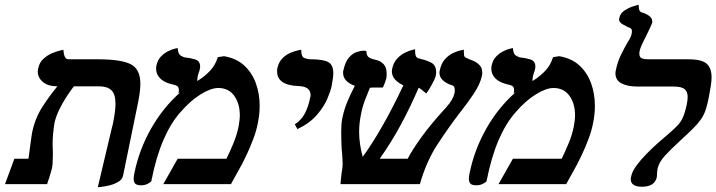

<svg xmlns="http://www.w3.org/2000/svg" viewBox="-20 -770 2996 803"><path d="M389 13 448 -236Q452 -249 454 -262Q463 -307 463 -336Q463 -376 446 -392.5Q429 -409 394 -409H289Q275 -391 258 -365Q241 -339 227.5 -311Q214 -283 208 -257Q204 -232 202 -209Q200 -186 200 -165Q200 -158 200.5 -151Q201 -144 201 -137V-120Q201 -102 200 -86.5Q199 -71 196 -61Q192 -47 187 -30.5Q182 -14 177 0H1L40 -106H99Q100 -114 101.5 -123.5Q103 -133 104 -143Q107 -166 110 -187.5Q113 -209 114 -214Q126 -274 156 -321Q186 -368 220 -409Q181 -409 159.5 -427Q138 -445 138 -471Q138 -475 138.5 -478Q139 -481 140 -485Q145 -509 161.5 -524Q178 -539 197 -547Q216 -555 230.5 -558.5Q245 -562 245 -562Q246 -544 251 -533Q256 -522 266 -522H390Q486 -522 526.5 -501.5Q567 -481 567 -420Q567 -389 558 -344L495 -37Q492 -20 475.5 -10Q459 0 439 5Q419 10 404 11.5Q389 13 389 13Z M891 -531 917 -535Q969 -526 1001.5 -496Q1034 -466 1050 -422Q1066 -378 1066 -327Q1066 -309 1064 -290.5Q1062 -272 1058 -253Q1052 -222 1039 -188Q1026 -154 1013 -126Q1000 -98 993 -85Q982 -65 969.5 -42.5Q957 -20 946 0H663L723 -106H927Q940 -132 955.5 -169Q971 -206 978 -242Q980 -254 981.5 -265.5Q983 -277 983 -287Q983 -337 959.5 -369.5Q936 -402 893 -402Q862 -402 818.5 -375Q775 -348 734 -300Q694 -255 663.5 -184.5Q633 -114 613 -13Q612 -9 599 -2Q586 5 571 5Q552 5 545.5 -2Q539 -9 539 -22Q539 -33 542 -46Q562 -144 611.5 -231.5Q661 -319 733 -383L726 -380Q728 -385 728 -388Q728 -391 728 -394Q728 -405 721 -410Q714 -415 697 -418Q665 -426 649 -443Q633 -460 633 -482Q633 -485 633 -488.5Q633 -492 634 -495Q639 -519 653 -533.5Q667 -548 683.5 -556Q700 -564 711.5 -566.5Q723 -569 723 -569Q725 -544 735 -538Q745 -532 752 -530Q775 -528 796 -521.5Q817 -515 817 -492Q817 -491 817 -488.5Q817 -486 816 -483Q815 -473 810 -464L811 -465Q810 -462 809 -459Q808 -456 807 -452Q806 -447 805.5 -441.5Q805 -436 805 -431Q836 -450 858.5 -474Q881 -498 891 -531Z M1224 -230 1213 -250Q1241 -268 1255.5 -296.5Q1270 -325 1277 -361Q1278 -364 1278.5 -366.5Q1279 -369 1279 -372Q1279 -408 1230 -410Q1139 -413 1139 -471Q1139 -475 1139 -478Q1139 -481 1140 -485Q1146 -511 1161.5 -526.5Q1177 -542 1195.5 -549.5Q1214 -557 1227 -559.5Q1240 -562 1240 -562V-558Q1240 -532 1253.5 -527Q1267 -522 1281 -522Q1331 -522 1352.5 -510.5Q1374 -499 1374 -464Q1374 -454 1372 -440.5Q1370 -427 1367 -410Q1363 -390 1349 -357Q1335 -324 1305.5 -289.5Q1276 -255 1224 -230Z M1995 -451Q1988 -418 1961 -377.5Q1934 -337 1899 -293Q1857 -238 1810.5 -167.5Q1764 -97 1736 0H1404Q1405 -16 1406.5 -27.5Q1408 -39 1409 -49Q1411 -59 1412 -67.5Q1413 -76 1413 -83V-88Q1412 -104 1411.5 -118Q1411 -132 1409 -145Q1408 -165 1407.5 -183.5Q1407 -202 1407 -218Q1407 -234 1408 -248.5Q1409 -263 1412 -277Q1419 -312 1433.5 -346.5Q1448 -381 1464 -411Q1415 -429 1415 -465Q1415 -467 1415 -470Q1415 -473 1416 -475Q1424 -512 1439.5 -529.5Q1455 -547 1472 -552.5Q1489 -558 1500 -558Q1505 -558 1508.5 -557.5Q1512 -557 1512 -557Q1513 -540 1519.5 -533Q1526 -526 1546 -521Q1597 -511 1597 -464Q1597 -460 1597 -454.5Q1597 -449 1596 -443Q1594 -436 1589.5 -423.5Q1585 -411 1581 -404Q1570 -404 1552.5 -404Q1535 -404 1528 -403H1527Q1517 -379 1506.5 -351.5Q1496 -324 1490 -293Q1486 -274 1484 -255.5Q1482 -237 1482 -219Q1482 -192 1486 -165.5Q1490 -139 1497 -114Q1539 -172 1581.5 -247Q1624 -322 1667 -413Q1619 -436 1619 -471Q1619 -478 1620 -482Q1626 -509 1641 -525Q1656 -541 1673.5 -549.5Q1691 -558 1703.5 -561Q1716 -564 1716 -564Q1716 -538 1720.5 -533Q1725 -528 1729 -526Q1731 -526 1733.5 -525.5Q1736 -525 1737 -525Q1738 -524 1739 -523.5Q1740 -523 1741 -523Q1761 -519 1782.5 -508.5Q1804 -498 1804 -468Q1804 -464 1803.5 -460Q1803 -456 1802 -451Q1800 -442 1787 -418Q1774 -394 1763 -379Q1746 -393 1740 -397.5Q1734 -402 1731 -403Q1698 -326 1657.5 -250.5Q1617 -175 1568 -106H1685Q1703 -141 1741.5 -195Q1780 -249 1847 -322Q1875 -353 1881 -381Q1882 -385 1882 -388Q1882 -391 1882 -393Q1882 -406 1876.5 -410Q1871 -414 1867 -415V-414Q1818 -433 1818 -465Q1818 -471 1819 -474Q1825 -505 1841 -522.5Q1857 -540 1875.5 -548.5Q1894 -557 1907 -559.5Q1920 -562 1920 -562V-551Q1920 -536 1923.5 -532.5Q1927 -529 1931 -527Q1938 -526 1940 -524H1938Q1938 -524 1938.5 -523.5Q1939 -523 1940 -523Q1950 -520 1963 -514Q1976 -508 1986.5 -496.5Q1997 -485 1997 -465Q1997 -461 1996.5 -458Q1996 -455 1995 -451Z M2293 -531 2319 -535Q2371 -526 2403.5 -496Q2436 -466 2452 -422Q2468 -378 2468 -327Q2468 -309 2466 -290.5Q2464 -272 2460 -253Q2454 -222 2441 -188Q2428 -154 2415 -126Q2402 -98 2395 -85Q2384 -65 2371.5 -42.5Q2359 -20 2348 0H2065L2125 -106H2329Q2342 -132 2357.5 -169Q2373 -206 2380 -242Q2382 -254 2383.5 -265.5Q2385 -277 2385 -287Q2385 -337 2361.5 -369.5Q2338 -402 2295 -402Q2264 -402 2220.5 -375Q2177 -348 2136 -300Q2096 -255 2065.5 -184.5Q2035 -114 2015 -13Q2014 -9 2001 -2Q1988 5 1973 5Q1954 5 1947.5 -2Q1941 -9 1941 -22Q1941 -33 1944 -46Q1964 -144 2013.5 -231.5Q2063 -319 2135 -383L2128 -380Q2130 -385 2130 -388Q2130 -391 2130 -394Q2130 -405 2123 -410Q2116 -415 2099 -418Q2067 -426 2051 -443Q2035 -460 2035 -482Q2035 -485 2035 -488.5Q2035 -492 2036 -495Q2041 -519 2055 -533.5Q2069 -548 2085.5 -556Q2102 -564 2113.5 -566.5Q2125 -569 2125 -569Q2127 -544 2137 -538Q2147 -532 2154 -530Q2177 -528 2198 -521.5Q2219 -515 2219 -492Q2219 -491 2219 -488.5Q2219 -486 2218 -483Q2217 -473 2212 -464L2213 -465Q2212 -462 2211 -459Q2210 -456 2209 -452Q2208 -447 2207.5 -441.5Q2207 -436 2207 -431Q2238 -450 2260.5 -474Q2283 -498 2293 -531Z M2655 -556Q2654 -553 2654 -550Q2654 -547 2654 -545Q2654 -530 2664.5 -526Q2675 -522 2691 -522H2859Q2915 -522 2935.5 -503.5Q2956 -485 2956 -447Q2956 -430 2952.5 -408.5Q2949 -387 2944 -361Q2938 -330 2931 -309.5Q2924 -289 2912 -271.5Q2900 -254 2879.5 -233.5Q2859 -213 2824 -181Q2787 -147 2761.5 -119.5Q2736 -92 2730 -64Q2729 -57 2728.5 -52.5Q2728 -48 2728 -44Q2728 -40 2727.5 -35.5Q2727 -31 2727 -29Q2718 11 2665 11Q2618 11 2618 -21Q2618 -24 2618.5 -27Q2619 -30 2620 -33Q2624 -53 2641.5 -77Q2659 -101 2683 -125.5Q2707 -150 2730.5 -171Q2754 -192 2770 -205Q2797 -228 2812 -243.5Q2827 -259 2836 -279Q2845 -299 2852 -332Q2854 -341 2855 -349.5Q2856 -358 2856 -365Q2856 -385 2844 -396.5Q2832 -408 2797 -408H2646Q2604 -408 2579 -421.5Q2554 -435 2554 -463Q2554 -467 2554.5 -470.5Q2555 -474 2556 -478Q2563 -512 2577.5 -541.5Q2592 -571 2606 -595Q2611 -602 2616 -612.5Q2621 -623 2622 -630Q2623 -633 2623 -638Q2623 -647 2619 -650.5Q2615 -654 2610 -655Q2599 -660 2584 -668.5Q2569 -677 2569 -690Q2569 -691 2569.5 -692Q2570 -693 2570 -694Q2574 -714 2591 -725.5Q2608 -737 2626.5 -743Q2645 -749 2651 -750Q2651 -731 2655 -725.5Q2659 -720 2661 -719Q2678 -715 2693 -705Q2708 -695 2708 -680V-675Q2708 -674 2700 -656.5Q2692 -639 2683 -621Q2674 -603 2671 -597Q2667 -589 2662 -577.5Q2657 -566 2655 -556Z"/></svg>

Font: Libertinus Serif SemiBold
Style: Italic
Weight: 600
Italic angle: -11.5°
Designer: Philipp H. Poll, Khaled Hosny
Foundry: Caleb Maclennan
Version: Version 7.051;RELEASE